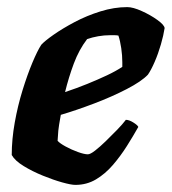

<svg xmlns="http://www.w3.org/2000/svg" viewBox="-20 -520 483 540"><path d="M192 0Q180 0 155 -7Q130 -14 100.5 -26Q71 -38 46.5 -53Q22 -68 13 -84Q13 -128 21.5 -175.5Q30 -223 43.5 -266.5Q57 -310 71 -343.5Q85 -377 96 -394Q106 -405 131 -422.5Q156 -440 190 -458Q224 -476 262.5 -488Q301 -500 338 -500Q354 -500 378.5 -489Q403 -478 422.5 -464Q442 -450 443 -441Q440 -421 432.5 -395Q425 -369 415 -346Q405 -323 396 -310Q378 -291 336.5 -269.5Q295 -248 245 -229Q195 -210 151 -197Q145 -164 144 -152.5Q143 -141 142 -124Q148 -117 164.5 -108Q181 -99 199 -92.5Q217 -86 227 -86Q234 -86 247.5 -96.5Q261 -107 277.5 -123Q294 -139 309.5 -155Q325 -171 334 -183Q343 -183 355 -175.5Q367 -168 369 -163Q355 -138 337 -109.5Q319 -81 297.5 -56Q276 -31 250 -15.5Q224 0 192 0ZM163 -261Q196 -272 225.5 -284Q255 -296 280.5 -308Q306 -320 324 -332Q324 -335 324 -338Q324 -341 324 -345Q324 -364 321 -384.5Q318 -405 313 -420Q307 -421 301.5 -421Q296 -421 290 -421Q273 -421 256 -418Q239 -415 225 -410Q202 -380 187.5 -341Q173 -302 163 -261Z"/></svg>

Font: Texturina 12pt Black
Style: Italic
Weight: 900
Italic angle: -11°
Designer: Guillermo Torres Carreño
Foundry: Omnibus-Type
Version: Version 1.002